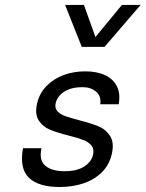

<svg xmlns="http://www.w3.org/2000/svg" viewBox="-20 -751 593 782"><path d="M73.7 -147.5H148.9Q138.2 -98.6 164.3 -76.2Q190.4 -53.7 243.2 -53.7Q293 -53.7 322.5 -72.5Q352.1 -91.3 358.9 -120.6Q364.3 -144 352.3 -158.4Q340.3 -172.9 319.3 -180.9Q298.3 -189 260.3 -198.7Q211.9 -210.9 183.1 -222.9Q154.3 -234.9 137.7 -260.5Q121.1 -286.1 130.9 -329.1Q140.6 -371.1 169.4 -400.6Q198.2 -430.2 239 -445.3Q279.8 -460.4 327.1 -460.4Q374.5 -460.4 408 -444.8Q441.4 -429.2 456.3 -399.2Q471.2 -369.1 463.4 -326.2H388.2Q393.1 -359.4 371.3 -377.7Q349.6 -396 316.9 -396Q284.2 -396 261.5 -387.5Q238.8 -378.9 224.9 -364Q210.9 -349.1 207 -331.5Q202.1 -311 213.6 -298.3Q225.1 -285.6 245.1 -278.3Q265.1 -271 301.3 -261.7Q350.6 -249 380.9 -236.6Q411.1 -224.1 428.5 -197Q445.8 -169.9 435.5 -124.5Q425.3 -79.1 394.3 -48.8Q363.3 -18.6 319.1 -3.9Q274.9 10.7 223.1 10.7Q137.2 10.7 97.9 -26.9Q58.6 -64.5 73.7 -147.5ZM245.1 -731H321.8L368.7 -600.1L476.6 -731H552.7L405.8 -560.1H313Z"/></svg>

Font: Glacial Indifference
Style: Italic
Weight: 400
Designer: Alfredo Marco Pradil
Foundry: Alfredo Marco Pradil
Version: Version 1.312